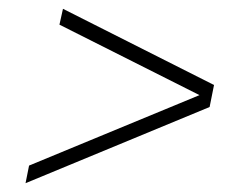

<svg xmlns="http://www.w3.org/2000/svg" viewBox="-20 -471 555 436"><path d="M38 -55 46 -95 433 -255 115 -415 123 -451 466 -278 456 -228Z"/></svg>

Font: Saira Semi Condensed Thin
Style: Italic
Weight: 100
Width: 4
Italic angle: -12°
Designer: Hector Gatti with collaboration of the Omnibus-Type team
Foundry: Omnibus-Type
Version: Version 1.001; ttfautohint (v1.8)